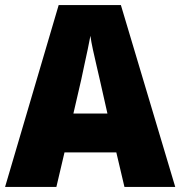

<svg xmlns="http://www.w3.org/2000/svg" viewBox="-20 -736 710 756"><path d="M470 0 438 -136H234L202 0H0L211 -716H456L670 0ZM373 -422Q368 -444 360.5 -476Q353 -508 346 -540Q339 -572 336 -595Q332 -573 325.5 -542Q319 -511 312 -479.5Q305 -448 300 -423L269 -289H403Z"/></svg>

Font: Noto Sans Khmer UI SemiCondensed Black
Style: Regular
Weight: 900
Width: 4
Designer: Danh Hong and the Monotype Design Team
Foundry: Monotype Imaging Inc.
Version: Version 2.002; ttfautohint (v1.8.4.7-5d5b)